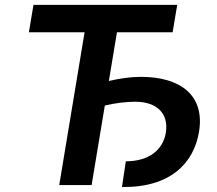

<svg xmlns="http://www.w3.org/2000/svg" viewBox="-20 -747 877 775"><path d="M695.3 -727.3H115.1L96.6 -616.8H321.4L219.1 0H349.8L403.1 -321C444.6 -331 488.6 -336.3 526.3 -336.3C614.7 -336.3 661.2 -287.6 649.5 -211.6C637.4 -139.9 579.2 -95.9 487.9 -95.9L472.3 7.8C666.2 10.7 762.1 -87 783.4 -215.2C807.5 -362.6 708.5 -436.8 548.3 -436.8C508.2 -436.8 462.4 -430.4 419.4 -420.1L452.1 -616.8H676.8Z"/></svg>

Font: Margiela Sans Semi Bold
Style: Italic
Weight: 600
Italic angle: -9.39999°
Designer: Stefan Endress, Andreas Faust
Version: Version 1.100;FEAKit 1.0